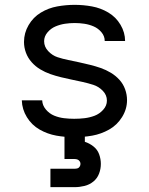

<svg xmlns="http://www.w3.org/2000/svg" viewBox="-20 -558 616 792"><path d="M188 214H288Q308 214 328.5 209Q349 204 365 191Q381 178 388.5 158.5Q396 139 396 118Q396 98 389 78.5Q382 59 365.5 46Q349 33 330 27V0H246V98H288Q294 98 299.5 100Q305 102 308.5 107Q312 112 312 118Q312 124 308.5 129.5Q305 135 299.5 136.5Q294 138 288 138H188ZM286 8Q324 8 360.5 1.5Q397 -5 430 -23.5Q463 -42 483.5 -75Q504 -108 504 -145Q504 -168 496 -190Q488 -212 472.5 -229Q457 -246 437 -258Q417 -270 395.5 -277.5Q374 -285 351.5 -290.5Q329 -296 306.5 -301Q284 -306 261.5 -310.5Q239 -315 217.5 -322Q196 -329 179 -347Q162 -365 162 -388Q162 -408 176 -424.5Q190 -441 209 -449Q228 -457 248 -460Q268 -463 288 -463Q308 -463 328 -460Q348 -457 366.5 -449Q385 -441 398.5 -425Q412 -409 412 -389H496Q496 -424 477 -456Q458 -488 426.5 -506.5Q395 -525 359.5 -531.5Q324 -538 288 -538Q252 -538 216 -531.5Q180 -525 148.5 -506Q117 -487 98 -454.5Q79 -422 79 -385Q79 -362 87 -340.5Q95 -319 110.5 -301.5Q126 -284 146 -272Q166 -260 187.5 -252.5Q209 -245 231.5 -239.5Q254 -234 276 -229.5Q298 -225 320.5 -220Q343 -215 365 -208Q387 -201 404 -183.5Q421 -166 421 -143Q421 -122 405.5 -105Q390 -88 370 -80.5Q350 -73 329 -70.5Q308 -68 286 -68Q265 -68 244 -70.5Q223 -73 203.5 -81Q184 -89 169.5 -106Q155 -123 154 -144H70Q71 -107 91 -74.5Q111 -42 143.5 -23.5Q176 -5 212.5 1.5Q249 8 286 8Z"/></svg>

Font: Iosevka SS01 Extended
Style: Regular
Weight: 400
Width: 7
Monospace: yes
Designer: Belleve Invis
Foundry: Belleve Invis
Version: Version 3.4.7; ttfautohint (v1.8.3)